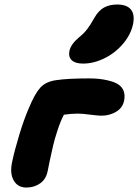

<svg xmlns="http://www.w3.org/2000/svg" viewBox="-20 -860 619 860"><path d="M352.1 -575.2Q316.9 -575.2 301.3 -590.3Q285.6 -605.5 291 -631.8Q297.4 -662.1 333 -691.9Q356 -710.4 370.4 -729.2Q384.8 -748 401.9 -778.8Q420.9 -812.5 445.8 -826.2Q470.7 -839.8 504.9 -839.8Q547.4 -839.8 565.9 -817.9Q584.5 -795.9 576.2 -752.9Q566.4 -705.6 531.5 -664.3Q496.6 -623 448.2 -599.1Q399.9 -575.2 352.1 -575.2ZM98.1 -20Q59.6 -20 41.5 -51.5Q23.4 -83 34.2 -133.8Q45.4 -187.5 66.7 -257.3Q87.9 -327.1 108.9 -375Q135.7 -439.9 160.4 -467.3Q185.1 -494.6 231.9 -501Q282.7 -508.8 379.9 -508.8Q424.3 -508.8 459.7 -500.7Q495.1 -492.7 511.2 -481Q544.9 -457 536.1 -410.2Q529.8 -377 500.2 -359.4Q470.7 -341.8 434.1 -341.8Q419.4 -341.8 384 -346.4Q348.6 -351.1 329.1 -351.1Q299.3 -351.1 266.1 -346.2Q251 -316.9 237.5 -275.9Q224.1 -234.9 218.5 -210.4Q212.9 -186 203.1 -141.1Q200.7 -126 193.8 -95.2Q187 -58.1 160.4 -39.1Q133.8 -20 98.1 -20Z"/></svg>

Font: Shantell Sans Irregular
Style: Italic
Weight: 800
Italic angle: -11.31°
Designer: Stephen Nixon, Anya Danilova, Shantell Martin
Foundry: Arrow Type
Version: Version 1.006;[9816181b4]